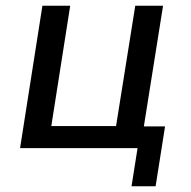

<svg xmlns="http://www.w3.org/2000/svg" viewBox="-20 -517 665 670"><path d="M439 133 460 0H50L128 -497H225L159 -77H385L452 -497H549L482 -76H556L523 133Z"/></svg>

Font: Nunito Sans 7pt SemiCondensed Medium
Style: Italic
Weight: 500
Width: 4
Italic angle: -9°
Designer: Vernon Adams
Foundry: Vernon Adams
Version: Version 3.101;gftools[0.9.27]